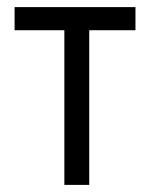

<svg xmlns="http://www.w3.org/2000/svg" viewBox="-20 -520 422 540"><path d="M21 -500H361V-435H231V0H161V-435H21Z"/></svg>

Font: Strong
Style: Regular
Weight: 400
Designer: Roman Shchyukin (Gaslight Type Foundry)
Foundry: Cyreal (www.cyreal.org)
Version: Version 1.001